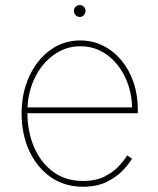

<svg xmlns="http://www.w3.org/2000/svg" viewBox="-20 -710 612 742"><path d="M300.8 11.7Q229.5 11.7 176 -25.6Q122.6 -63 93 -127.2Q63.5 -191.4 63.5 -271.5Q63.5 -351.6 93.3 -415.5Q123 -479.5 174.3 -516.6Q225.6 -553.7 290 -553.7Q337.9 -553.7 378.4 -533.4Q418.9 -513.2 449.2 -476.8Q479.5 -440.4 496.1 -391.6Q512.7 -342.8 512.7 -285.2V-272.5H75.2V-294.9H500.5L490.7 -285.2Q490.7 -353.5 464.6 -409.4Q438.5 -465.3 393.3 -498.3Q348.1 -531.2 290 -531.2Q233.9 -531.2 187.5 -497.8Q141.1 -464.4 113.5 -407Q85.9 -349.6 85.9 -277.3V-274.4Q85.9 -202.6 111.1 -142.8Q136.2 -83 184.3 -46.9Q232.4 -10.7 300.8 -10.7Q351.6 -10.7 385.7 -28.6Q419.9 -46.4 440.9 -69.8Q461.9 -93.3 471.7 -109.4L490.2 -96.7Q478 -76.2 453.9 -50.8Q429.7 -25.4 391.8 -6.8Q354 11.7 300.8 11.7ZM288.6 -644.5Q278.8 -644.5 272.2 -651.6Q265.6 -658.7 265.6 -668Q265.6 -677.2 272.2 -683.8Q278.8 -690.4 288.1 -690.4Q297.9 -690.4 304.2 -683.8Q310.5 -677.2 310.5 -668Q310.5 -658.7 304.2 -651.6Q297.9 -644.5 288.6 -644.5Z"/></svg>

Font: Inter Tight Thin
Style: Regular
Weight: 250
Designer: Rasmus Andersson
Foundry: rsms
Version: Version 3.004